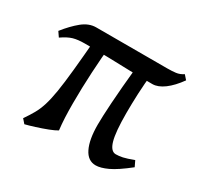

<svg xmlns="http://www.w3.org/2000/svg" viewBox="-105 -554 712 691"><g transform="rotate(30 251.0 -208.5)"><path d="M396 -341.8Q345.2 -341.8 303.2 -343Q261.2 -344.2 216.6 -345.5Q171.9 -346.7 112.8 -346.7Q84.5 -346.7 65.4 -341.3Q46.4 -335.9 21 -318.4L7.3 -338.4Q34.7 -373 62 -395.3Q89.4 -417.5 119.1 -417.5Q187 -417.5 238.3 -417.5Q289.6 -417.5 331.8 -417.5Q374 -417.5 414.6 -417.5Q433.1 -417.5 449.2 -419.4Q465.3 -421.4 479.5 -431.2L494.6 -414.1Q470.2 -379.9 444.6 -360.8Q418.9 -341.8 396 -341.8ZM365.2 13.7Q332.5 13.7 315.7 -20.8Q298.8 -55.2 298.8 -117.2Q298.8 -148.4 302.7 -209.5Q306.6 -270.5 316.4 -368.7L376 -373.5Q371.1 -330.1 369.1 -285.9Q367.2 -241.7 367.2 -205.1Q367.2 -126 377.2 -91.6Q387.2 -57.1 408.2 -57.1Q421.4 -57.1 436.3 -60.3Q451.2 -63.5 479.5 -74.2L490.7 -50.8Q443.4 -13.2 414.3 0.2Q385.3 13.7 365.2 13.7ZM183.1 -138.7Q183.1 -106.4 184.3 -80.1Q185.5 -53.7 188.5 -29.3Q177.7 -22.5 155.5 -13.9Q133.3 -5.4 109.4 2.2Q85.4 9.8 69.3 13.7Q66.9 10.7 60.8 3.9Q54.7 -2.9 54.7 -2.9Q69.8 -24.9 80.8 -44.2Q91.8 -63.5 99.6 -88.4Q107.4 -113.3 113.5 -150.6Q119.6 -188 125.2 -244.4Q130.9 -300.8 137.7 -384.3Q144 -386.7 158.4 -389.2Q172.9 -391.6 184.8 -393.3Q196.8 -395 196.8 -395Q190.4 -336.4 186.8 -268.8Q183.1 -201.2 183.1 -138.7Z"/></g></svg>

Font: Dai Banna SIL
Style: Regular
Weight: 400
Designer: Victor Gaultney
Foundry: SIL International
Version: Version 4.000